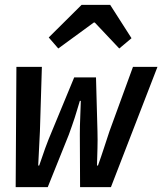

<svg xmlns="http://www.w3.org/2000/svg" viewBox="-20 -764 663 784"><path d="M44 0 47 -491H151L143 -228Q141 -192 139.5 -158Q138 -124 136 -88H140Q152 -124 164.5 -158.5Q177 -193 192 -228L283 -448H372L378 -228Q379 -192 378 -158Q377 -124 376 -88H380Q393 -124 404 -158Q415 -192 427 -228L523 -491H623L433 0H307L306 -215Q306 -250 307.5 -281.5Q309 -313 310 -352H306Q300 -332 295 -315.5Q290 -299 285 -283Q280 -267 274 -250.5Q268 -234 261 -214L175 0ZM218 -566 179 -611 313 -744H430L517 -608L467 -566L367 -672H363Z"/></svg>

Font: Source Code Pro Semibold
Style: Italic
Weight: 600
Italic angle: -11°
Monospace: yes
Designer: Paul D. Hunt, Teo Tuominen
Foundry: Adobe Systems Incorporated
Version: Version 1.050;PS 1.000;hotconv 16.6.51;makeotf.lib2.5.65220